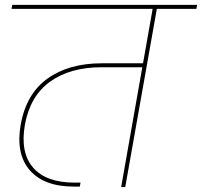

<svg xmlns="http://www.w3.org/2000/svg" viewBox="-20 -760 821 780"><path d="M26.9 -724.1 29.8 -740.2H780.8L777.8 -724.1H617.2L488.8 0H472.2L558.1 -486.8H392.1Q265.6 -486.8 183.8 -428.5Q102.1 -370.1 81.1 -252.9Q61.5 -140.6 114.3 -79.3Q167 -18.1 283.2 -18.1H307.1L304.2 -2H279.8Q159.2 -2 101.3 -68.1Q43.5 -134.3 64 -252.9Q86.4 -378.9 173.1 -440.9Q259.8 -502.9 394 -502.9H561L600.1 -724.1Z"/></svg>

Font: SVN-Poppins Thin
Style: Italic
Weight: 100
Italic angle: -10°
Designer: Ninad Kale (Devanagari), Jonny Pinhorn (Latin)
Foundry: Indian Type Foundry
Version: Version 3.002 2017